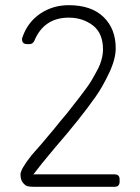

<svg xmlns="http://www.w3.org/2000/svg" viewBox="-20 -720 540 740"><path d="M245 -700Q332 -700 379 -654.5Q426 -609 426 -534Q426 -492 400 -437.5Q374 -383 349 -348Q291 -265 193 -152L163 -116Q138 -86 124.5 -68Q111 -50 108 -47Q110 -48 114 -48H421Q441 -48 441 -29V-20Q441 0 421 0H113Q97 0 87.5 -2Q78 -4 68.5 -15.5Q59 -27 59 -47.5Q59 -68 102 -122L144 -170Q153 -181 164 -194Q190 -224 211 -251L238 -283Q244 -291 262.5 -314.5Q281 -338 288 -347Q295 -356 310.5 -377Q326 -398 332.5 -409.5Q339 -421 349.5 -439.5Q360 -458 365 -471Q377 -502 377 -529Q377 -592 338 -622Q299 -652 245 -652Q149 -652 112 -562Q106 -550 94 -550H85Q65 -550 65 -568Q65 -573 66 -575Q86 -634 134.5 -667Q183 -700 245 -700Z"/></svg>

Font: Text Me One
Style: Regular
Weight: 400
Designer: Julia Petretta
Foundry: Julia Petretta
Version: Version 1.003